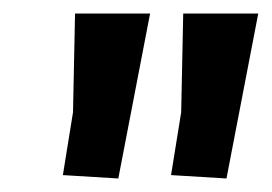

<svg xmlns="http://www.w3.org/2000/svg" viewBox="-20 -776 402 284"><path d="M91 -756H202L155 -512L73 -517L88 -610ZM251 -756H362L315 -512L233 -517L248 -610Z"/></svg>

Font: Andada
Style: Bold Italic
Weight: 700
Italic angle: -8.29999°
Designer: Carolina Giovagnoli
Foundry: Carolina Giovagnoli
Version: Version 1.003